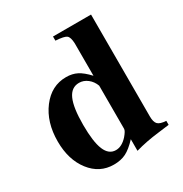

<svg xmlns="http://www.w3.org/2000/svg" viewBox="-159 -783 874 918"><g transform="rotate(-30 278.0 -324.0)"><path d="M528.8 -42V-20L467.8 -12.2Q397 -3.9 337.9 13.2V-50.8Q303.7 -14.2 275.4 0Q247.1 14.2 208 14.2Q129.9 14.2 79.8 -50.5Q29.8 -115.2 29.8 -215.8Q29.8 -322.3 83.3 -392.6Q136.7 -462.9 217.8 -462.9Q251.5 -462.9 277.6 -449.7Q303.7 -436.5 335 -402.8V-582Q333.5 -616.7 321 -626.5Q308.6 -636.2 261.2 -639.2V-662.1H471.2V-99.1Q471.2 -68.4 483.2 -56.2Q495.1 -43.9 528.8 -42ZM335 -109.9V-348.1Q325.2 -375 304 -391.6Q282.7 -408.2 257.8 -408.2Q214.8 -408.2 194.8 -363.5Q174.8 -318.8 174.8 -224.1Q174.8 -130.4 193.4 -85.7Q211.9 -41 251 -41Q283.7 -41 314 -74.2Q335 -98.6 335 -109.9Z"/></g></svg>

Font: Accordance
Style: Bold
Weight: 700
Version: Version 1.2 (build January 31, 2020) Miklal Software Solutio